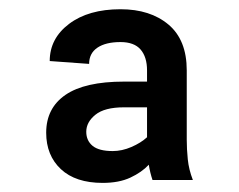

<svg xmlns="http://www.w3.org/2000/svg" viewBox="-20 -742 527 424"><path d="M308.6 -378.2Q293 -361.5 267.9 -349.8Q242.9 -338.1 206.7 -338.1Q147 -338.1 114.5 -368.4Q82 -398.8 82 -448.9Q82 -503.2 124.6 -532.5Q167.3 -561.8 253.9 -561.8H304.7V-586.6Q304.7 -616.1 290.5 -632.6Q276.3 -649.1 246.1 -649.1Q213.4 -649.1 195.1 -636.7Q176.8 -624.3 176.8 -600.9L89.8 -607.2Q89.8 -657 132.6 -689.3Q175.4 -721.6 246.1 -721.6Q311.8 -721.6 352.1 -687.7Q392.4 -653.8 392.4 -586.6V-433.2Q392.4 -412.6 394.7 -390.1Q397 -367.5 405.9 -344.5H316.8Q311.4 -360.4 308.6 -378.2ZM304.7 -505H253.9Q210.9 -505 190.7 -488.6Q170.5 -472.3 170.5 -451Q170.5 -431.5 184.5 -419.9Q198.5 -408.4 229 -408.4Q249.3 -408.4 270.2 -417.4Q291.2 -426.5 304.7 -438.9Z"/></svg>

Font: Inter UI
Style: Bold
Weight: 700
Designer: Rasmus Andersson
Foundry: rsms
Version: 3.2;8d6f07862